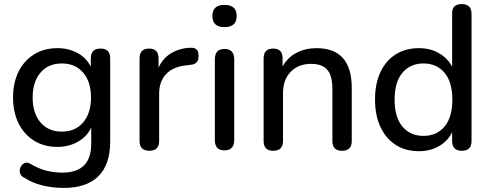

<svg xmlns="http://www.w3.org/2000/svg" viewBox="-20 -732 2402 941"><path d="M283 -87Q349 -87 387.5 -132Q426 -177 426 -254Q426 -331 387.5 -376Q349 -421 283 -421Q217 -421 178.5 -376Q140 -331 140 -254Q140 -177 178.5 -132Q217 -87 283 -87ZM292 189Q239 189 189 177Q139 165 101 140Q83 132 78.5 117.5Q74 103 80 89Q86 75 98 68.5Q110 62 125 69Q169 95 207.5 104.5Q246 114 286 114Q427 114 427 -27V-107Q407 -63 362 -37.5Q317 -12 262 -12Q196 -12 147 -42.5Q98 -73 71 -127.5Q44 -182 44 -254Q44 -327 71 -381Q98 -435 147 -465.5Q196 -496 262 -496Q317 -496 360.5 -472Q404 -448 425 -405V-446Q425 -494 473 -494Q520 -494 520 -446V-39Q520 75 462 132Q404 189 292 189Z M712 7Q664 7 664 -41V-446Q664 -494 711 -494Q757 -494 757 -446V-400Q777 -446 819.5 -471.5Q862 -497 917 -498Q934 -498 943.5 -489.5Q953 -481 953 -459Q954 -439 944.5 -427.5Q935 -416 912 -414L896 -412Q830 -406 795 -370Q760 -334 760 -272V-41Q760 7 712 7Z M1080 5Q1033 5 1033 -46V-441Q1033 -492 1080 -492Q1128 -492 1128 -441V-46Q1128 5 1080 5ZM1080 -599Q1021 -599 1021 -654Q1021 -708 1080 -708Q1140 -708 1140 -654Q1140 -599 1080 -599Z M1319 7Q1272 7 1272 -41V-446Q1272 -494 1319 -494Q1365 -494 1365 -446V-406Q1389 -450 1433 -473Q1477 -496 1531 -496Q1704 -496 1704 -301V-41Q1704 7 1656 7Q1609 7 1609 -41V-296Q1609 -361 1584 -390Q1559 -419 1505 -419Q1442 -419 1404.5 -380Q1367 -341 1367 -276V-41Q1367 7 1319 7Z M2055 -66Q2120 -66 2158.5 -111.5Q2197 -157 2197 -244Q2197 -330 2158.5 -375.5Q2120 -421 2055 -421Q1991 -421 1952.5 -375.5Q1914 -330 1914 -244Q1914 -157 1952.5 -111.5Q1991 -66 2055 -66ZM2033 9Q1968 9 1920 -21.5Q1872 -52 1845 -109Q1818 -166 1818 -244Q1818 -322 1844.5 -378.5Q1871 -435 1919.5 -465.5Q1968 -496 2033 -496Q2088 -496 2131 -471.5Q2174 -447 2196 -405V-664Q2194 -712 2243 -712Q2291 -712 2291 -664V-41Q2291 7 2243 7Q2196 7 2196 -41V-84Q2175 -41 2132 -16Q2089 9 2033 9Z"/></svg>

Font: Chiron GoRound TC
Style: Regular
Weight: 400
Designer: Ryoko NISHIZUKA 西塚涼子 (kana, bopomofo & ideographs); Paul D. Hunt (Latin, Greek & Cyrillic); Sandoll Communications 산돌커뮤니
Foundry: Adobe
Version: Version 1.000;hotconv 1.1.1;makeotfexe 2.6.0